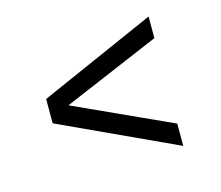

<svg xmlns="http://www.w3.org/2000/svg" viewBox="-66 -540 632 549"><g transform="rotate(-15 250.5 -265.5)"><path d="M70 -233V-305L414 -457V-393L127 -271L414 -140V-74Z"/></g></svg>

Font: Bellota
Style: Regular
Weight: 400
Designer: Kemie Guaida
Foundry: Kemie Guaida
Version: Version 4.001